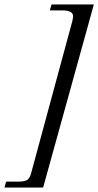

<svg xmlns="http://www.w3.org/2000/svg" viewBox="-20 -692 444 867"><path d="M7.8 127.9H70.8Q93.8 127 104 119.6Q114.3 112.3 120.1 91.8L306.2 -595.2Q310.1 -611.3 310.1 -618.2Q310.1 -645 262.2 -645H205.1L212.9 -671.9H403.8L174.8 154.8H0Z"/></svg>

Font: Accordance
Style: Italic
Weight: 400
Italic angle: -11°
Version: Version 1.2 (build January 31, 2020) Miklal Software Solutio